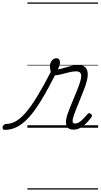

<svg xmlns="http://www.w3.org/2000/svg" viewBox="-220 -1026 808 1542"><path d="M-181 17Q-193 17 -197 9.5Q-201 2 -199 -7Q-197 -16 -189 -23.5Q-181 -31 -169 -31Q-132 -31 -95 -51Q-58 -71 -16 -118.5Q26 -166 77.5 -250Q129 -334 195 -462L230 -438Q165 -309 111.5 -221Q58 -133 10 -81Q-38 -29 -84.5 -6Q-131 17 -181 17ZM370 15Q346 15 332 6Q318 -3 313 -20Q308 -37 310.5 -59.5Q313 -82 322 -109Q330 -133 343.5 -165.5Q357 -198 372 -234.5Q387 -271 401.5 -307Q416 -343 425 -374Q437 -416 429 -434.5Q421 -453 392 -453Q366 -453 333.5 -445Q301 -437 270.5 -429Q240 -421 219 -421Q209 -421 200.5 -429Q192 -437 187 -452.5Q182 -468 181 -491Q181 -510 187.5 -525Q194 -540 206 -549Q218 -558 235 -558Q247 -558 254.5 -549Q262 -540 262 -526Q262 -517 258.5 -503.5Q255 -490 245 -469Q267 -472 295 -480.5Q323 -489 352.5 -496.5Q382 -504 411 -504Q442 -504 460.5 -489.5Q479 -475 483.5 -445.5Q488 -416 476 -372Q469 -344 455 -308Q441 -272 425.5 -233.5Q410 -195 396 -160.5Q382 -126 374 -103Q361 -65 363.5 -49.5Q366 -34 383 -34Q400 -34 417.5 -45.5Q435 -57 452 -75Q469 -93 482 -109Q488 -117 493.5 -117.5Q499 -118 507 -113Q518 -106 518.5 -99.5Q519 -93 515 -86Q503 -69 481.5 -45Q460 -21 431.5 -3Q403 15 370 15ZM0 486H568V496H0ZM0 -20H568V0H0ZM0 -505H568V-500H0ZM0 -1006H568V-996H0Z"/></svg>

Font: Playwrite CA Guides
Style: Regular
Weight: 400
Designer: Veronika Burian, José Scaglione
Foundry: TypeTogether
Version: Version 1.003